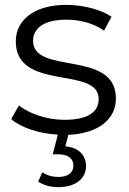

<svg xmlns="http://www.w3.org/2000/svg" viewBox="-20 -550 529 790"><path d="M457 -145C457 -347 116 -240 116 -382C116 -432 158 -469 253 -469C307 -469 362 -456 408 -424L439 -481C395 -511 321 -530 253 -530C119 -530 45 -466 45 -380C45 -172 386 -280 386 -143C386 -91 345 -57 245 -57C171 -57 100 -83 58 -116L26 -60C65 -26 139 0 218 4L197 85H220C262 85 282 104 282 131C282 161 260 178 220 178C196 178 174 172 154 159L137 197C161 213 188 220 221 220C288 220 334 187 334 133C334 89 304 57 249 52L261 5C385 -1 457 -59 457 -145Z"/></svg>

Font: Talent
Style: Regular
Weight: 400
Designer: Mike Powis
Version: Version 1.001;hotconv 1.0.109;makeotfexe 2.5.65596